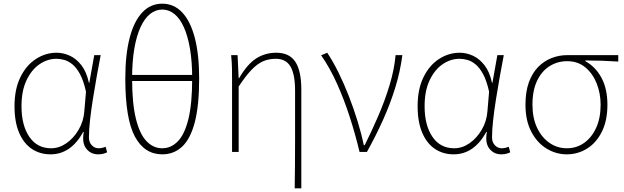

<svg xmlns="http://www.w3.org/2000/svg" viewBox="-20 -827 3398 1045"><path d="M255 13Q198 13 154 -16Q110 -45 84.5 -103.5Q59 -162 59 -249Q59 -342 91 -407Q123 -472 175.5 -506Q228 -540 288 -540Q324 -540 359.5 -524Q395 -508 423 -472Q451 -436 464 -376H466L493 -527H528Q517 -470 506 -408.5Q495 -347 485.5 -287Q476 -227 470 -173.5Q464 -120 464 -79Q464 -53 479.5 -36.5Q495 -20 517 -20Q527 -20 537.5 -22.5Q548 -25 555 -28L563 2Q555 6 543 9.5Q531 13 514 13Q474 13 449.5 -18Q425 -49 436 -109H433Q366 13 255 13ZM258 -20Q302 -20 341.5 -47.5Q381 -75 408 -121Q435 -167 439 -222L448 -328Q435 -387 416 -422.5Q397 -458 374.5 -476.5Q352 -495 329.5 -501Q307 -507 287 -507Q238 -507 194.5 -477Q151 -447 124 -389.5Q97 -332 97 -249Q97 -145 139.5 -82.5Q182 -20 258 -20Z M863 13Q766 13 714 -84Q662 -181 662 -400Q662 -529 685.5 -620Q709 -711 754 -759Q799 -807 863 -807Q927 -807 972 -759Q1017 -711 1040.5 -620Q1064 -529 1064 -400Q1064 -254 1040.5 -163Q1017 -72 972 -29.5Q927 13 863 13ZM863 -20Q911 -20 948 -58Q985 -96 1005.5 -179.5Q1026 -263 1026 -400Q1026 -492 1014 -562Q1002 -632 980.5 -679.5Q959 -727 929 -751Q899 -775 863 -775Q827 -775 797 -751Q767 -727 745 -679.5Q723 -632 711 -562Q699 -492 699 -400Q699 -263 720 -179.5Q741 -96 778 -58Q815 -20 863 -20ZM683 -386V-419H1042V-386Z M1584 198Q1585 132 1585.5 65Q1586 -2 1586 -68.5Q1586 -135 1586 -201.5Q1586 -268 1586 -334Q1586 -421 1561.5 -464Q1537 -507 1481 -507Q1444 -507 1413 -494Q1382 -481 1350 -448Q1318 -415 1279 -356V0H1243V-396Q1243 -428 1242.5 -457.5Q1242 -487 1238 -527H1273L1279 -401H1281Q1326 -478 1374.5 -509Q1423 -540 1484 -540Q1555 -540 1587.5 -490.5Q1620 -441 1620 -339V198Z M1937 0Q1914 -96 1883.5 -190.5Q1853 -285 1814.5 -371Q1776 -457 1728 -526L1761 -540Q1793 -492 1823 -431Q1853 -370 1879 -303Q1905 -236 1926 -168Q1947 -100 1960 -37H1965Q2002 -111 2038 -194Q2074 -277 2100 -362.5Q2126 -448 2133 -527H2170Q2158 -436 2131 -349Q2104 -262 2065.5 -176Q2027 -90 1977 0Z M2449 13Q2392 13 2348 -16Q2304 -45 2278.5 -103.5Q2253 -162 2253 -249Q2253 -342 2285 -407Q2317 -472 2369.5 -506Q2422 -540 2482 -540Q2518 -540 2553.5 -524Q2589 -508 2617 -472Q2645 -436 2658 -376H2660L2687 -527H2722Q2711 -470 2700 -408.5Q2689 -347 2679.5 -287Q2670 -227 2664 -173.5Q2658 -120 2658 -79Q2658 -53 2673.5 -36.5Q2689 -20 2711 -20Q2721 -20 2731.5 -22.5Q2742 -25 2749 -28L2757 2Q2749 6 2737 9.5Q2725 13 2708 13Q2668 13 2643.5 -18Q2619 -49 2630 -109H2627Q2560 13 2449 13ZM2452 -20Q2496 -20 2535.5 -47.5Q2575 -75 2602 -121Q2629 -167 2633 -222L2642 -328Q2629 -387 2610 -422.5Q2591 -458 2568.5 -476.5Q2546 -495 2523.5 -501Q2501 -507 2481 -507Q2432 -507 2388.5 -477Q2345 -447 2318 -389.5Q2291 -332 2291 -249Q2291 -145 2333.5 -82.5Q2376 -20 2452 -20Z M3065 13Q3006 13 2954.5 -18.5Q2903 -50 2871.5 -110.5Q2840 -171 2840 -257Q2840 -328 2858.5 -379Q2877 -430 2909 -462.5Q2941 -495 2982 -511Q3023 -527 3068 -527H3345V-492Q3299 -495 3255.5 -496.5Q3212 -498 3166 -498V-494Q3222 -463 3254 -403Q3286 -343 3286 -257Q3286 -171 3256 -110.5Q3226 -50 3175.5 -18.5Q3125 13 3065 13ZM3065 -20Q3118 -20 3159.5 -49.5Q3201 -79 3225 -132Q3249 -185 3249 -257Q3249 -319 3227.5 -373Q3206 -427 3165.5 -460.5Q3125 -494 3067 -494Q3015 -494 2972 -467.5Q2929 -441 2903.5 -388Q2878 -335 2878 -257Q2878 -185 2903 -132Q2928 -79 2970.5 -49.5Q3013 -20 3065 -20Z"/></svg>

Font: Noto Sans KR Thin
Style: Regular
Weight: 100
Designer: Ryoko NISHIZUKA 西塚涼子 (kana, bopomofo & ideographs); Paul D. Hunt (Latin, Greek & Cyrillic); Sandoll Communications 산돌커뮤니
Foundry: Adobe
Version: Version 2.004-H2;hotconv 1.0.118;makeotfexe 2.5.65603